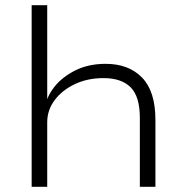

<svg xmlns="http://www.w3.org/2000/svg" viewBox="-20 -720 714 740"><path d="M162 0H102V-700H162ZM154 -306Q159 -346 189 -384.5Q219 -423 270 -448.5Q321 -474 387 -474Q476 -474 527.5 -421Q579 -368 579 -258V0H519V-266Q519 -348 483.5 -383.5Q448 -419 379 -419Q318 -419 269 -396Q220 -373 191 -334.5Q162 -296 162 -249Z"/></svg>

Font: Moderustic Light
Style: Regular
Weight: 300
Designer: Tural Alisoy
Foundry: TAFT Foundry
Version: Version 2.120